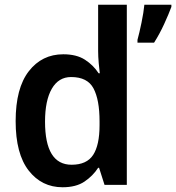

<svg xmlns="http://www.w3.org/2000/svg" viewBox="-20 -780 743 810"><path d="M282 -85Q170 -85 170 -267Q170 -356 198.5 -405.5Q227 -455 280 -455Q349 -455 374.5 -407Q400 -359 400 -268V-252Q400 -168 373 -126.5Q346 -85 282 -85ZM244 10Q301 10 336.5 -14Q372 -38 394 -72H398L421 0H515V-760H394V-565Q394 -542 396.5 -513.5Q399 -485 401 -471H396Q374 -505 338.5 -528Q303 -551 247 -551Q157 -551 101.5 -479.5Q46 -408 46 -269Q46 -131 101 -60.5Q156 10 244 10ZM703 -760H589Q586 -728 577 -684.5Q568 -641 560 -612V-600H630Q653 -636 672.5 -678.5Q692 -721 703 -751Z"/></svg>

Font: Noto Sans Display Medium
Style: Regular
Weight: 500
Designer: Monotype Design Team
Foundry: Monotype Imaging Inc.
Version: Version 1.900